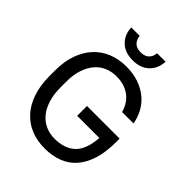

<svg xmlns="http://www.w3.org/2000/svg" viewBox="-248 -1039 1187 1187"><g transform="rotate(45 345.0 -446.0)"><path d="M350 8Q284 8 230 -14Q176 -36 137 -79Q98 -122 76.5 -185.5Q55 -249 55 -331V-379Q55 -457 76.5 -518Q98 -579 137 -621.5Q176 -664 230.5 -686Q285 -708 350 -708Q411 -708 459.5 -691Q508 -674 543.5 -644.5Q579 -615 600.5 -575Q622 -535 630 -490H530Q522 -518 507.5 -542Q493 -566 470.5 -584Q448 -602 418 -612Q388 -622 350 -622Q308 -622 271.5 -606.5Q235 -591 209 -560Q183 -529 168 -484Q153 -439 153 -379V-331Q153 -268 168 -220.5Q183 -173 209.5 -141.5Q236 -110 272 -94Q308 -78 350 -78Q438 -78 487 -124Q536 -170 544 -277H350V-363H635V-330Q635 -244 615 -180.5Q595 -117 558.5 -75Q522 -33 469 -12.5Q416 8 350 8ZM350 -762Q282 -762 242.5 -800Q203 -838 200 -900H274Q277 -868 296 -850Q315 -832 350 -832Q385 -832 404 -850Q423 -868 426 -900H500Q497 -838 457.5 -800Q418 -762 350 -762Z"/></g></svg>

Font: PT Root UI Medium
Style: Regular
Weight: 500
Designer: Vitaly Kuzmin
Foundry: ParaType Ltd.
Version: Version 2.001G